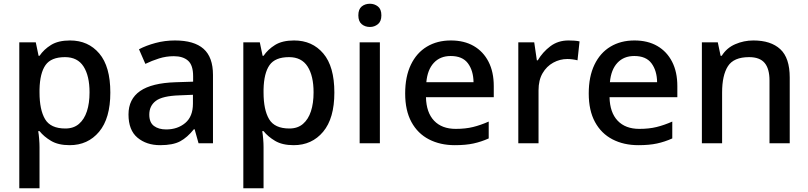

<svg xmlns="http://www.w3.org/2000/svg" viewBox="-20 -765 4315 1025"><path d="M354 -549Q451 -549 510 -479.5Q569 -410 569 -271Q569 -133 509 -61.5Q449 10 352 10Q291 10 252.5 -13Q214 -36 191 -65H184Q187 -48 189 -23.5Q191 1 191 20V240H83V-539H171L186 -467H191Q214 -501 252.5 -525Q291 -549 354 -549ZM327 -460Q253 -460 223 -417.5Q193 -375 191 -288V-271Q191 -179 220.5 -129Q250 -79 329 -79Q373 -79 401.5 -103.5Q430 -128 444 -171Q458 -214 458 -272Q458 -360 426 -410Q394 -460 327 -460Z M914 -549Q1016 -549 1066.5 -504.5Q1117 -460 1117 -365V0H1040L1019 -75H1015Q980 -31 941.5 -10.5Q903 10 835 10Q762 10 714 -30Q666 -70 666 -154Q666 -236 728 -279Q790 -322 918 -326L1011 -329V-358Q1011 -417 984 -441Q957 -465 908 -465Q867 -465 829 -453Q791 -441 756 -424L722 -502Q760 -522 810 -535.5Q860 -549 914 -549ZM938 -256Q847 -253 812 -226.5Q777 -200 777 -153Q777 -111 802 -92.5Q827 -74 867 -74Q928 -74 969 -108.5Q1010 -143 1010 -212V-259Z M1550 -549Q1647 -549 1706 -479.5Q1765 -410 1765 -271Q1765 -133 1705 -61.5Q1645 10 1548 10Q1487 10 1448.5 -13Q1410 -36 1387 -65H1380Q1383 -48 1385 -23.5Q1387 1 1387 20V240H1279V-539H1367L1382 -467H1387Q1410 -501 1448.5 -525Q1487 -549 1550 -549ZM1523 -460Q1449 -460 1419 -417.5Q1389 -375 1387 -288V-271Q1387 -179 1416.5 -129Q1446 -79 1525 -79Q1569 -79 1597.5 -103.5Q1626 -128 1640 -171Q1654 -214 1654 -272Q1654 -360 1622 -410Q1590 -460 1523 -460Z M2008 -539V0H1900V-539ZM1955 -745Q1979 -745 1997.5 -730.5Q2016 -716 2016 -683Q2016 -651 1997.5 -636Q1979 -621 1955 -621Q1929 -621 1911 -636Q1893 -651 1893 -683Q1893 -716 1911 -730.5Q1929 -745 1955 -745Z M2387 -549Q2458 -549 2509 -519.5Q2560 -490 2588 -435.5Q2616 -381 2616 -305V-246H2254Q2256 -164 2297.5 -120.5Q2339 -77 2413 -77Q2465 -77 2505.5 -87Q2546 -97 2589 -116V-26Q2549 -8 2507.5 1Q2466 10 2408 10Q2330 10 2270 -21Q2210 -52 2176.5 -113.5Q2143 -175 2143 -266Q2143 -356 2173.5 -419.5Q2204 -483 2259 -516Q2314 -549 2387 -549ZM2386 -466Q2330 -466 2296 -429.5Q2262 -393 2256 -326H2508Q2507 -388 2478 -427Q2449 -466 2386 -466Z M3015 -549Q3029 -549 3045.5 -548Q3062 -547 3074 -544L3063 -443Q3052 -446 3037 -448Q3022 -450 3009 -450Q2969 -450 2933.5 -430.5Q2898 -411 2876.5 -374Q2855 -337 2855 -283V0H2747V-539H2832L2846 -443H2851Q2877 -487 2918 -518Q2959 -549 3015 -549Z M3367 -549Q3438 -549 3489 -519.5Q3540 -490 3568 -435.5Q3596 -381 3596 -305V-246H3234Q3236 -164 3277.5 -120.5Q3319 -77 3393 -77Q3445 -77 3485.5 -87Q3526 -97 3569 -116V-26Q3529 -8 3487.5 1Q3446 10 3388 10Q3310 10 3250 -21Q3190 -52 3156.5 -113.5Q3123 -175 3123 -266Q3123 -356 3153.5 -419.5Q3184 -483 3239 -516Q3294 -549 3367 -549ZM3366 -466Q3310 -466 3276 -429.5Q3242 -393 3236 -326H3488Q3487 -388 3458 -427Q3429 -466 3366 -466Z M4002 -549Q4095 -549 4145.5 -502.5Q4196 -456 4196 -351V0H4088V-335Q4088 -398 4062 -429Q4036 -460 3979 -460Q3897 -460 3866 -411.5Q3835 -363 3835 -271V0H3727V-539H3812L3827 -467H3833Q3859 -509 3905 -529Q3951 -549 4002 -549Z"/></svg>

Font: Noto Sans Adlam Medium
Style: Regular
Weight: 500
Version: Version 3.001